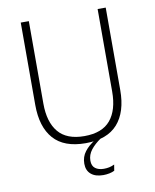

<svg xmlns="http://www.w3.org/2000/svg" viewBox="-90 -708 774 958"><g transform="rotate(-10 297.0 -228.5)"><path d="M355.5 182Q316 182 293.8 163.2Q271.5 144.5 271.5 110V109.5Q271.5 75 291.5 49Q311.5 23 343 3.5V0.5L375 -14.5V-1Q342.5 21 323.2 45.8Q304 70.5 304 100V100.5Q304 127 320.5 139.2Q337 151.5 364 151.5Q378 151.5 391 148.8Q404 146 417.5 139.5L412.5 170Q402.5 175.5 386.8 178.8Q371 182 355.5 182ZM296.5 10Q187.5 10 134.5 -50Q81.5 -110 81.5 -221.5V-639H122.5V-221Q122.5 -127.5 164.8 -76.8Q207 -26 296.5 -26Q387 -26 429 -76.8Q471 -127.5 471 -221V-639H512V-221.5Q512 -110 458.8 -50Q405.5 10 296.5 10Z"/></g></svg>

Font: Anek Latin Medium ExtraLight
Style: Regular
Weight: 250
Version: Version 1.003